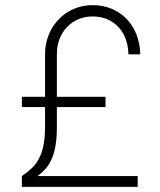

<svg xmlns="http://www.w3.org/2000/svg" viewBox="-20 -726 620 746"><path d="M65 -350H155V-515Q155 -556 169.5 -591Q184 -626 208.5 -651.5Q233 -677 267 -691.5Q301 -706 340 -706Q380 -706 413.5 -692Q447 -678 471.5 -653Q496 -628 510 -592.5Q524 -557 525 -515H479Q477 -583 438.5 -622.5Q400 -662 340 -662Q310 -662 285 -651.5Q260 -641 241 -621.5Q222 -602 211.5 -575Q201 -548 201 -515V-350H390V-310H201V-234Q201 -194 196.5 -165Q192 -136 183 -113.5Q174 -91 160 -74Q146 -57 126 -42H515V0H65V-42Q87 -57 103.5 -72.5Q120 -88 131.5 -110Q143 -132 149 -162Q155 -192 155 -234V-310H65Z"/></svg>

Font: PT Root UI Web Light
Style: Regular
Weight: 300
Designer: Vitaly Kuzmin
Foundry: ParaType Ltd.
Version: Version 1.000W